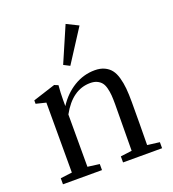

<svg xmlns="http://www.w3.org/2000/svg" viewBox="-130 -804 812 903"><g transform="rotate(-20 276.5 -352.5)"><path d="M253.9 -511.7 223.6 -527.3 300.3 -704.6 359.4 -675.3ZM30.8 0V-30.3L88.9 -37.6V-387.7L39.1 -399.9V-417L151.4 -453.1L170.4 -445.3Q167 -407.7 167 -373V-341.8Q200.7 -394 249.5 -423.6Q298.3 -453.1 354 -453.1Q381.8 -453.1 402.1 -443.6Q422.4 -434.1 434.8 -418Q447.3 -401.9 454.6 -376Q461.9 -350.1 464.6 -321.5Q467.3 -293 467.3 -253.9Q467.3 -144 465.8 -38.1L526.9 -30.3V0H331.5V-30.3L388.2 -37.6Q390.1 -190.9 390.1 -270Q390.1 -296.9 388.7 -315.2Q387.2 -333.5 382.6 -351.6Q377.9 -369.6 369.6 -380.1Q361.3 -390.6 347.4 -397.2Q333.5 -403.8 313.5 -403.8Q224.1 -403.8 167 -299.8V-38.1L226.1 -30.3V0Z"/></g></svg>

Font: Elstob 10pt
Style: Regular
Weight: 400
Designer: Peter S. Baker
Version: Version 1.015